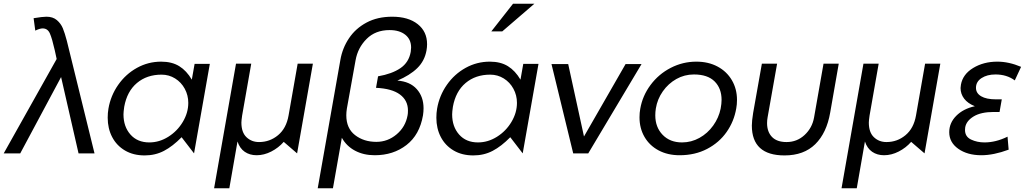

<svg xmlns="http://www.w3.org/2000/svg" viewBox="-61 -826 5541 1034"><path d="M-41 0H48L268 -411L362 0H448L299 -606Q288 -648 277.5 -673.5Q267 -699 245.5 -717.5Q224 -736 189 -736Q168 -736 120 -728L129 -661Q153 -673 169 -673Q196 -673 208 -645Q220 -617 234 -555Q240 -525 244 -509V-508Z M809 -424Q849 -424 882 -403.5Q915 -383 934 -348Q953 -313 953 -272Q953 -219 923.5 -169.5Q894 -120 845.5 -89.5Q797 -59 743 -59Q679 -59 641.5 -101.5Q604 -144 604 -210Q604 -223 608 -251Q623 -334 676.5 -379Q730 -424 809 -424ZM1069 -482H987L972 -397Q944 -445 904.5 -469.5Q865 -494 807 -494Q737 -494 676.5 -460.5Q616 -427 575.5 -369Q535 -311 523 -241Q519 -218 519 -192Q519 -134 543 -88Q567 -42 612 -15.5Q657 11 718 11Q775 11 822 -13.5Q869 -38 917 -87L984 0Z M1092 188 1210 -483H1292L1243 -204Q1239 -176 1239 -166Q1239 -113 1266.5 -87Q1294 -61 1334 -61Q1392 -61 1436.5 -98Q1481 -135 1493 -204L1542 -483H1624L1539 0L1467 -62Q1439 -30 1400 -10Q1361 10 1321 10Q1284 10 1257 -8.5Q1230 -27 1218 -64L1174 188Z M1804 -205Q1804 -135 1851 -98.5Q1898 -62 1966 -62Q2027 -62 2075 -102.5Q2123 -143 2134 -205Q2136 -214 2136 -231Q2136 -285 2093 -317Q2050 -349 1964 -353L1975 -415Q2050 -428 2095.5 -459Q2141 -490 2151 -547Q2153 -563 2153 -570Q2153 -614 2121.5 -639Q2090 -664 2037 -664Q1961 -664 1913.5 -616.5Q1866 -569 1854 -502L1807 -241Q1804 -222 1804 -205ZM1957 10Q1897 10 1851 -14.5Q1805 -39 1780 -84L1732 188H1650L1772 -503Q1783 -567 1818.5 -620Q1854 -673 1913 -704.5Q1972 -736 2051 -736Q2138 -736 2188.5 -696Q2239 -656 2239 -588Q2239 -572 2236 -555Q2226 -498 2186 -459Q2146 -420 2079 -392Q2147 -387 2183.5 -346Q2220 -305 2220 -243Q2220 -225 2217 -205Q2199 -100 2128 -45Q2057 10 1957 10Z M2579 -424Q2619 -424 2652 -403.5Q2685 -383 2704 -348Q2723 -313 2723 -272Q2723 -219 2693.5 -169.5Q2664 -120 2615.5 -89.5Q2567 -59 2513 -59Q2449 -59 2411.5 -101.5Q2374 -144 2374 -210Q2374 -223 2378 -251Q2393 -334 2446.5 -379Q2500 -424 2579 -424ZM2839 -482H2757L2742 -397Q2714 -445 2674.5 -469.5Q2635 -494 2577 -494Q2507 -494 2446.5 -460.5Q2386 -427 2345.5 -369Q2305 -311 2293 -241Q2289 -218 2289 -192Q2289 -134 2313 -88Q2337 -42 2382 -15.5Q2427 11 2488 11Q2545 11 2592 -13.5Q2639 -38 2687 -87L2754 0ZM2585 -657H2644L2817 -806H2702Z M3394 -481H3308L3084 -91L2999 -481H2909L3026 0H3107Z M3904 -242Q3908 -263 3908 -288Q3908 -347 3880.5 -394Q3853 -441 3803.5 -467.5Q3754 -494 3689 -494Q3616 -494 3551 -460.5Q3486 -427 3442.5 -368.5Q3399 -310 3387 -240Q3383 -219 3383 -194Q3383 -135 3410 -88.5Q3437 -42 3486 -16Q3535 10 3599 10Q3682 10 3747 -24Q3812 -58 3852 -115Q3892 -172 3904 -242ZM3825 -288Q3825 -268 3820 -241Q3810 -192 3780 -150Q3750 -108 3706 -83.5Q3662 -59 3612 -59Q3547 -59 3507.5 -100Q3468 -141 3468 -205Q3468 -223 3471 -242Q3479 -292 3508.5 -334Q3538 -376 3581.5 -400.5Q3625 -425 3676 -425Q3750 -425 3787.5 -387.5Q3825 -350 3825 -288Z M4374 -483 4323 -193Q4313 -137 4272 -99Q4231 -61 4175 -61Q4123 -61 4096.5 -88.5Q4070 -116 4070 -163Q4070 -179 4073 -195L4124 -483H4042L3995 -218Q3988 -174 3988 -150Q3988 11 4164 11Q4268 11 4329.5 -49.5Q4391 -110 4410 -220L4456 -483Z M4471 188 4589 -483H4671L4622 -204Q4618 -176 4618 -166Q4618 -113 4645.5 -87Q4673 -61 4713 -61Q4771 -61 4815.5 -98Q4860 -135 4872 -204L4921 -483H5003L4918 0L4846 -62Q4818 -30 4779 -10Q4740 10 4700 10Q4663 10 4636 -8.5Q4609 -27 4597 -64L4553 188Z M5136 -126Q5136 -90 5168.5 -74.5Q5201 -59 5241 -59Q5302 -59 5365 -90L5371 -20Q5290 10 5224 10Q5149 10 5100 -24.5Q5051 -59 5051 -114Q5051 -164 5088.5 -202Q5126 -240 5189 -254Q5151 -269 5131.5 -294.5Q5112 -320 5112 -352Q5112 -358 5114 -370Q5124 -426 5180 -460Q5236 -494 5310 -494Q5372 -494 5438 -466L5404 -393Q5361 -425 5300 -425Q5255 -425 5225 -405.5Q5195 -386 5195 -353Q5195 -324 5223 -307.5Q5251 -291 5302 -291H5334L5322 -223H5291Q5222 -223 5182.5 -199Q5143 -175 5137 -140Q5136 -135 5136 -126Z"/></svg>

Font: Geom Light
Style: Italic
Weight: 300
Italic angle: -10°
Version: Version 1.102